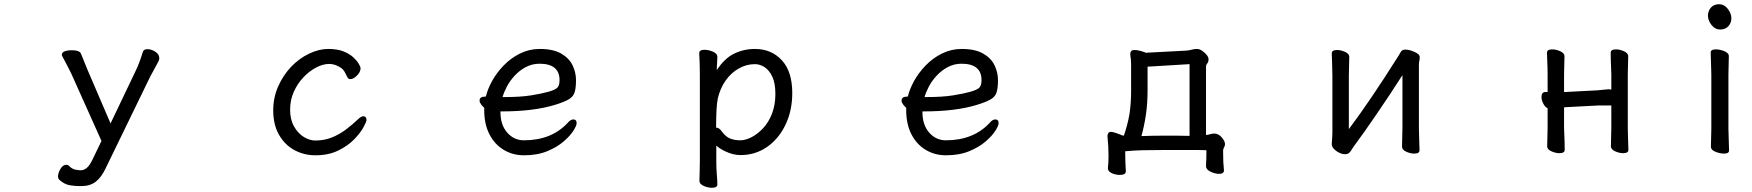

<svg xmlns="http://www.w3.org/2000/svg" viewBox="-20 -718 8303 910"><path d="M366 164H356Q336 164 311 160Q286 156 262 135Q255 128 255 118Q255 102 266.5 82.5Q278 63 294 63Q304 63 311 72Q323 83 337 86Q351 89 364 89Q377 89 391 78Q405 67 419 37L461 -50L317 -371Q294 -417 276 -450Q273 -455 273 -458Q273 -471 290 -476Q303 -480 318 -480Q358 -480 364 -463Q378 -427 394 -389L504 -133L622 -380Q641 -419 657 -472Q661 -485 679 -485Q697 -485 716 -473Q735 -461 735 -442Q735 -434 731 -427Q701 -372 692 -355L481 79Q461 122 434 143Q407 164 366 164Z M1702 -167Q1717 -167 1717 -149Q1717 -141 1702.5 -114.5Q1688 -88 1658.5 -57.5Q1629 -27 1583 -4.5Q1537 18 1475 18Q1421 18 1375.5 -6.5Q1330 -31 1302.5 -79Q1275 -127 1275 -195Q1275 -255 1298 -307.5Q1321 -360 1358.5 -400Q1396 -440 1443.5 -463Q1491 -486 1535.5 -486Q1580 -486 1609 -474Q1638 -462 1655.5 -445.5Q1673 -429 1681 -414.5Q1689 -400 1689 -395Q1689 -377 1672 -360Q1655 -343 1641 -343Q1631 -343 1627 -351Q1620 -365 1613 -378Q1607 -389 1597 -396Q1569 -415 1540 -415Q1511 -415 1478.5 -398Q1446 -381 1418 -351.5Q1390 -322 1372.5 -283Q1355 -244 1355 -197.5Q1355 -151 1374 -118Q1393 -85 1420.5 -68.5Q1448 -52 1475 -52Q1517 -52 1553 -66.5Q1589 -81 1620 -104.5Q1651 -128 1674 -150Q1691 -167 1702 -167Z M2538 -486Q2602 -486 2640 -464Q2678 -442 2694 -408Q2710 -374 2710 -338.5Q2710 -303 2704 -282Q2698 -261 2677 -248Q2656 -235 2610 -221Q2509 -190 2359 -190H2352V-186Q2352 -126 2384 -89.5Q2416 -53 2463 -53Q2593 -53 2670 -135Q2684 -152 2697 -152Q2713 -152 2713 -134Q2713 -123 2698 -99Q2683 -75 2652 -48Q2621 -21 2574 -1.5Q2527 18 2463 18Q2410 18 2367 -8Q2324 -34 2299.5 -82Q2275 -130 2275 -196V-207Q2267 -214 2260 -223.5Q2253 -233 2253 -241Q2253 -260 2278 -260Q2279 -260 2283 -261Q2291 -295 2312 -333.5Q2333 -372 2366.5 -407Q2400 -442 2444 -464Q2488 -486 2538 -486ZM2362 -258H2374Q2447 -258 2497 -266Q2547 -274 2579 -283Q2614 -293 2623 -304Q2632 -315 2632 -338Q2632 -416 2537 -416Q2502 -416 2472 -400Q2442 -384 2419 -359Q2396 -334 2382 -307Q2368 -280 2362 -258Z M3297 49V-365Q3297 -416 3294 -466Q3294 -482 3319 -482Q3337 -482 3357 -474Q3380 -465 3380 -448Q3380 -442 3379 -426Q3378 -410 3377.5 -399.5Q3377 -389 3377 -386Q3413 -439 3454 -461Q3502 -486 3558 -486Q3636 -486 3685.5 -432.5Q3735 -379 3735 -277Q3735 -194 3703 -127Q3671 -60 3615.5 -21.5Q3560 17 3490 17Q3454 17 3417 -1Q3391 -13 3375 -28V50Q3375 81 3377.5 110Q3380 139 3380 156Q3380 172 3354 172Q3337 172 3317 164Q3295 155 3295 138Q3295 126 3296 100.5Q3297 75 3297 49ZM3375 -113Q3389 -113 3401 -95Q3420 -69 3441.5 -61Q3463 -53 3488 -53Q3513 -53 3541.5 -67.5Q3570 -82 3596.5 -110Q3623 -138 3639 -179.5Q3655 -221 3655 -272.5Q3655 -324 3640.5 -354.5Q3626 -385 3604 -399.5Q3582 -414 3558 -414Q3518 -414 3481.5 -393.5Q3445 -373 3419 -336Q3393 -299 3382 -251Q3374 -213 3374 -113Q3375 -113 3375 -113Z M4538 -486Q4602 -486 4640 -464Q4678 -442 4694 -408Q4710 -374 4710 -338.5Q4710 -303 4704 -282Q4698 -261 4677 -248Q4656 -235 4610 -221Q4509 -190 4359 -190H4352V-186Q4352 -126 4384 -89.5Q4416 -53 4463 -53Q4593 -53 4670 -135Q4684 -152 4697 -152Q4713 -152 4713 -134Q4713 -123 4698 -99Q4683 -75 4652 -48Q4621 -21 4574 -1.5Q4527 18 4463 18Q4410 18 4367 -8Q4324 -34 4299.5 -82Q4275 -130 4275 -196V-207Q4267 -214 4260 -223.5Q4253 -233 4253 -241Q4253 -260 4278 -260Q4279 -260 4283 -261Q4291 -295 4312 -333.5Q4333 -372 4366.5 -407Q4400 -442 4444 -464Q4488 -486 4538 -486ZM4362 -258H4374Q4447 -258 4497 -266Q4547 -274 4579 -283Q4614 -293 4623 -304Q4632 -315 4632 -338Q4632 -416 4537 -416Q4502 -416 4472 -400Q4442 -384 4419 -359Q4396 -334 4382 -307Q4368 -280 4362 -258Z M5247 -93Q5247 -93 5253 -92H5254Q5266 -89 5278 -84.5Q5290 -80 5303 -75L5307 -76Q5324 -125 5333 -176Q5341 -226 5341 -291V-412Q5341 -424 5340 -435Q5337 -454 5337 -462Q5337 -470 5341 -475.5Q5345 -481 5358 -481Q5375 -481 5407 -470Q5407 -469 5408.5 -468.5Q5410 -468 5411 -468L5601 -478Q5616 -479 5628 -482.5Q5640 -486 5653 -486Q5666 -486 5678 -477Q5690 -469 5699 -458Q5708 -447 5708 -437Q5708 -423 5700 -415Q5696 -410 5696 -402V-78Q5706 -79 5716 -82Q5726 -85 5735 -85Q5755 -85 5770.5 -67Q5786 -49 5786 -35Q5786 -27 5781.5 -19.5Q5777 -12 5777 -4Q5777 28 5778 50L5781 89V90Q5781 106 5757 106Q5740 106 5718 96Q5696 86 5696 69V68Q5698 36 5698 -6Q5682 -7 5660 -7H5493Q5441 -7 5397.5 -6Q5354 -5 5313 -1Q5313 45 5316 94Q5316 111 5287 111Q5270 111 5252 104Q5231 95 5231 80V79V78Q5234 53 5234 23Q5234 -22 5229 -72V-74Q5229 -82 5233 -87.5Q5237 -93 5247 -93ZM5390 -73Q5440 -75 5492 -75H5560Q5590 -75 5618 -74V-414L5419 -402V-292Q5419 -227 5411 -173.5Q5403 -120 5390 -73Z M6618 -470Q6624 -483 6641 -483Q6652 -483 6667 -478.5Q6682 -474 6695.5 -466Q6709 -458 6709 -447Q6709 -436 6707 -429.5Q6705 -423 6705 -411V-109Q6705 -85 6706.5 -51.5Q6708 -18 6708 -6Q6708 10 6683 10Q6666 10 6647 2Q6625 -7 6625 -24Q6625 -32 6626 -68.5Q6627 -105 6627 -112V-362Q6567 -268 6503.5 -175.5Q6440 -83 6414.5 -49Q6389 -15 6382 -2Q6372 13 6356 13Q6335 13 6314 -2Q6292 -18 6292 -34V-36Q6295 -75 6295 -90V-361Q6295 -390 6293.5 -422.5Q6292 -455 6292 -465Q6292 -481 6317 -481Q6334 -481 6353 -473Q6375 -464 6375 -447Q6375 -440 6374 -405Q6373 -370 6373 -358V-106Q6473 -239 6608 -453Q6613 -461 6618 -470Z M7554 -218 7400 -210Q7398 -210 7393 -209V-111Q7393 -105 7394 -85Q7396 -44 7396 -8Q7396 8 7371 8Q7354 8 7335 0Q7313 -9 7313 -25Q7313 -34 7314 -69.5Q7315 -105 7315 -112V-205Q7303 -210 7294.5 -227Q7286 -244 7286 -258Q7286 -282 7305 -282H7315V-365Q7315 -394 7313.5 -426Q7312 -458 7312 -468Q7312 -484 7337 -484Q7354 -484 7373 -476Q7395 -467 7395 -451Q7395 -444 7394 -410Q7393 -376 7393 -364V-282H7399L7553 -290Q7567 -291 7582 -293Q7597 -295 7604.5 -295Q7612 -295 7617 -293V-365Q7617 -374 7616 -395Q7614 -435 7614 -468Q7614 -484 7639 -484Q7656 -484 7675 -476Q7697 -467 7697 -451Q7697 -443 7696 -409Q7695 -375 7695 -364V-111Q7695 -87 7696.5 -53Q7698 -19 7698 -8Q7698 8 7673 8Q7656 8 7637 0Q7615 -9 7615 -25Q7615 -33 7616 -68.5Q7617 -104 7617 -111V-218Z M8133 -578Q8109 -578 8092 -599.5Q8075 -621 8075 -643.5Q8075 -666 8089 -682Q8103 -698 8127.5 -698Q8152 -698 8169 -676Q8186 -654 8186 -631.5Q8186 -609 8171.5 -593.5Q8157 -578 8133 -578ZM8175 -5Q8175 10 8152 10Q8133 10 8112 2Q8089 -7 8089 -22L8091 -108V-365L8088 -469Q8088 -484 8112 -484Q8131 -484 8151 -476Q8174 -467 8174 -452L8172 -365V-108Z"/></svg>

Font: Moon Stars Kai
Style: Bold
Weight: 700
Designer: GuiWonder
Version: Version 1.101